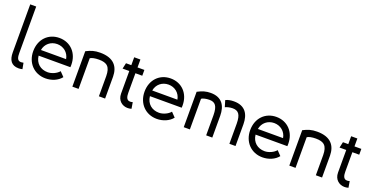

<svg xmlns="http://www.w3.org/2000/svg" viewBox="-23 -1476 4377 2237"><g transform="rotate(20 2165.0 -358.0)"><path d="M202 14C215 14 228 12 248 8L234 -67C218 -64 210 -63 203 -63C154 -63 149 -111 149 -159C148 -390 148 -542 149 -733H75C74 -528 75 -403 75 -138C75 -44 110 14 202 14Z M728 -68 675 -123C645 -86 585 -59 535 -59C447 -59 381 -113 371 -205H765C766 -214 766 -224 766 -233C766 -381 667 -482 530 -482C393 -482 294 -381 294 -233C294 -88 394 17 535 17C610 17 685 -13 728 -68ZM374 -276C387 -354 451 -406 530 -406C609 -406 673 -354 686 -276Z M941 0V-380C959 -393 999 -402 1048 -402C1149 -402 1192 -365 1193 -250C1194 -165 1194 -85 1193 0H1270C1271 -95 1271 -176 1270 -271C1269 -392 1207 -483 1035 -483C966 -483 922 -469 864 -439V0Z M1551 14C1564 14 1582 13 1600 7L1587 -71C1570 -66 1562 -66 1555 -66C1509 -66 1501 -111 1501 -159C1500 -239 1500 -318 1501 -398H1586V-470H1501V-568H1424V-470H1358L1342 -398H1425C1424 -305 1424 -251 1425 -118C1425 -31 1488 14 1551 14Z M2108 -68 2055 -123C2025 -86 1965 -59 1915 -59C1827 -59 1761 -113 1751 -205H2145C2146 -214 2146 -224 2146 -233C2146 -381 2047 -482 1910 -482C1773 -482 1674 -381 1674 -233C1674 -88 1774 17 1915 17C1990 17 2065 -13 2108 -68ZM1754 -276C1767 -354 1831 -406 1910 -406C1989 -406 2053 -354 2066 -276Z M2321 0V-380C2339 -393 2379 -402 2418 -402C2489 -402 2522 -365 2523 -250C2524 -165 2524 -85 2523 0H2599C2600 -95 2600 -176 2599 -271C2598 -392 2547 -483 2405 -483C2346 -483 2303 -469 2245 -439V0ZM2591 -462 2615 -382C2635 -392 2671 -402 2706 -402C2777 -402 2810 -365 2811 -250C2812 -165 2812 -85 2811 0H2887C2888 -95 2888 -176 2887 -271C2886 -392 2835 -483 2693 -483C2653 -483 2617 -476 2591 -462Z M3418 -68 3365 -123C3335 -86 3275 -59 3225 -59C3137 -59 3071 -113 3061 -205H3455C3456 -214 3456 -224 3456 -233C3456 -381 3357 -482 3220 -482C3083 -482 2984 -381 2984 -233C2984 -88 3084 17 3225 17C3300 17 3375 -13 3418 -68ZM3064 -276C3077 -354 3141 -406 3220 -406C3299 -406 3363 -354 3376 -276Z M3631 0V-380C3649 -393 3689 -402 3738 -402C3839 -402 3882 -365 3883 -250C3884 -165 3884 -85 3883 0H3960C3961 -95 3961 -176 3960 -271C3959 -392 3897 -483 3725 -483C3656 -483 3612 -469 3554 -439V0Z M4241 14C4254 14 4272 13 4290 7L4277 -71C4260 -66 4252 -66 4245 -66C4199 -66 4191 -111 4191 -159C4190 -239 4190 -318 4191 -398H4276V-470H4191V-568H4114V-470H4048L4032 -398H4115C4114 -305 4114 -251 4115 -118C4115 -31 4178 14 4241 14Z"/></g></svg>

Font: Kreadon Medium
Style: Regular
Weight: 500
Designer: kohakuno
Foundry: StudioGnu
Version: Version 1.000;Glyphs 3.1.2 (3151)